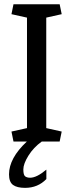

<svg xmlns="http://www.w3.org/2000/svg" viewBox="-20 -681 354 924"><path d="M23.4 158.2Q23.4 80.1 109.4 0H44.9L35.2 -47.9L109.9 -64.5V-596.2L35.2 -612.8L44.9 -660.6H267.1L276.9 -612.8L202.6 -596.2V-64.5L276.9 -47.9L267.1 0H181.2Q141.6 28.3 116.9 67.9Q92.3 107.4 92.3 134.3Q92.3 161.1 101.1 167.7Q109.9 174.3 125 174.3Q156.7 174.3 203.1 135.3V180.7Q162.1 223.1 100.6 223.1Q62 223.1 42.7 209Q23.4 194.8 23.4 158.2Z"/></svg>

Font: NoticiaText-Regular
Style: Regular
Weight: 400
Designer: JM Sole
Foundry: JM Sole
Version: Version 1.003